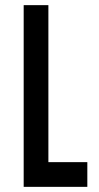

<svg xmlns="http://www.w3.org/2000/svg" viewBox="-20 -726 385 746"><path d="M72 -706H168V-96H319.3V0H72Z"/></svg>

Font: Lineal Thin
Style: Regular
Weight: 200
Designer: Created by Frank Adebiaye with contributions from Anton Moglia & Ariel Martín Pérez
Created by Frank ADEBIAYE with FontF
Foundry: Velvetyne Type Foundry
Version: Version 2.000;Glyphs 3.2 (3227)